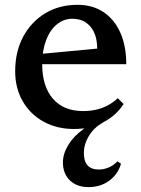

<svg xmlns="http://www.w3.org/2000/svg" viewBox="-20 -516 580 787"><path d="M283.4 12.7Q212.8 12.7 158.2 -17.6Q103.6 -47.8 72.9 -101.4Q42.2 -154.9 42.2 -223.6Q42.2 -304.3 75 -365.5Q107.8 -426.6 165.3 -461.5Q222.9 -496.3 297.9 -496.3Q359.1 -496.3 403.9 -466.7Q448.6 -437.1 473.1 -382.4Q497.6 -327.7 497.6 -252.9H114.8V-292L378.3 -316.8Q378.3 -374.3 350.8 -406.7Q323.3 -439.1 277 -439.1Q240.7 -439.1 212.5 -415.6Q184.2 -392.2 168.6 -350.2Q152.9 -308.2 152.9 -253.4Q152.9 -162.1 196.9 -111.4Q240.8 -60.7 320.7 -60.7Q407.5 -60.7 462.6 -113.6L486.7 -89.6Q455.4 -41.1 402 -14.2Q348.7 12.7 283.4 12.7ZM342.9 251Q294.8 251 266.3 223.2Q237.9 195.5 237.9 149.6Q237.9 113.9 260.6 77.1Q283.4 40.2 323.1 12.7V-29H400.8V-13.2Q365.2 7.1 344.5 41Q323.8 74.9 323.8 111.9Q323.8 178.9 385.4 178.9Q406 178.9 426.5 170Q447.1 161.1 461.3 145.1L476 155.3Q462.8 199.4 427 225.2Q391.2 251 342.9 251Z"/></svg>

Font: Platypi Light
Style: Regular
Weight: 300
Designer: David Sargent
Foundry: Bolt Cutter Type
Version: Version 1.200